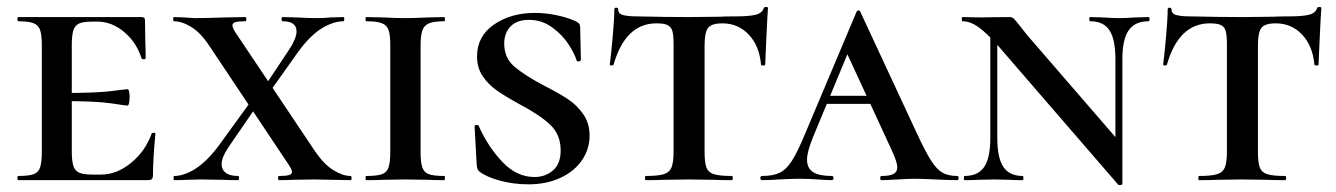

<svg xmlns="http://www.w3.org/2000/svg" viewBox="-20 -517 3833 551"><path d="M32 -12Q62 -12 76 -17Q90 -22 95 -36.5Q100 -51 100 -81V-387Q100 -417 95 -431Q90 -445 76 -450.5Q62 -456 32 -456Q30 -456 30 -462Q30 -468 32 -468H386Q396 -468 396 -460L397 -398Q398 -379 398 -350Q398 -347 392.5 -347Q387 -347 386 -350Q372 -395 336.5 -425Q301 -455 260 -455H246Q219 -455 207 -449.5Q195 -444 190.5 -430Q186 -416 186 -386V-85Q186 -55 190.5 -41Q195 -27 207 -21.5Q219 -16 246 -16H270Q315 -16 356 -49.5Q397 -83 415 -133Q416 -136 421 -136Q426 -136 426 -133Q419 -61 419 -15Q419 -7 416 -3.5Q413 0 404 0H32Q30 0 30 -6Q30 -12 32 -12ZM148 -227V-250Q256 -250 298.5 -255.5Q341 -261 346 -261Q349 -261 350.5 -254Q352 -247 352 -239Q352 -230 350.5 -222Q349 -214 346 -214Q341 -214 298.5 -220.5Q256 -227 148 -227Z M616 -45Q616 -30 628 -21Q640 -12 663 -12Q666 -12 666 -6Q666 0 663 0Q635 0 619 -1L555 -2L516 -1Q505 0 480 0Q478 0 478 -6Q478 -12 480 -12Q508 -12 540.5 -32.5Q573 -53 607 -98L710 -240L730 -232L634 -92Q616 -65 616 -45ZM831 -427Q831 -456 791 -456Q788 -456 788 -462Q788 -468 791 -468L831 -467Q865 -465 891 -465Q908 -465 930 -467L966 -468Q968 -468 968 -462Q968 -456 966 -456Q937 -456 904 -436Q871 -416 837 -370L741 -235L723 -244L810 -375Q831 -407 831 -427ZM986 0 882 -2 819 -1Q805 0 781 0Q778 0 778 -6Q778 -12 781 -12Q800 -12 809 -14.5Q818 -17 818 -24Q818 -31 804 -51L581 -385Q556 -423 529 -439.5Q502 -456 479 -456Q477 -456 477 -462Q477 -468 479 -468L510 -467Q532 -465 541 -465Q568 -465 628 -467L684 -468Q687 -468 687 -462Q687 -456 684 -456Q665 -456 656 -453.5Q647 -451 647 -444Q647 -436 661 -416L884 -83Q910 -45 937 -28.5Q964 -12 986 -12Q989 -12 989 -6Q989 0 986 0Z M1255 -12Q1257 -12 1257 -6Q1257 0 1255 0Q1225 0 1208 -1L1142 -2L1080 -1Q1062 0 1031 0Q1029 0 1029 -6Q1029 -12 1031 -12Q1062 -12 1076 -17Q1090 -22 1095 -36.5Q1100 -51 1100 -81V-387Q1100 -417 1095 -431Q1090 -445 1075.5 -450.5Q1061 -456 1031 -456Q1029 -456 1029 -462Q1029 -468 1031 -468L1080 -467Q1118 -465 1142 -465Q1169 -465 1209 -467L1255 -468Q1257 -468 1257 -462Q1257 -456 1255 -456Q1225 -456 1211 -450Q1197 -444 1192 -429.5Q1187 -415 1187 -385V-81Q1187 -51 1192 -36.5Q1197 -22 1211 -17Q1225 -12 1255 -12Z M1542 -271Q1585 -249 1610.5 -232Q1636 -215 1654 -189Q1672 -163 1672 -128Q1672 -89 1650 -57Q1628 -25 1588 -6.5Q1548 12 1497 12Q1454 12 1415 1.5Q1376 -9 1357 -24Q1349 -28 1348 -45L1342 -153V-154Q1342 -158 1347 -158.5Q1352 -159 1354 -155Q1381 -95 1422 -52Q1463 -9 1514 -9Q1545 -9 1567 -28Q1589 -47 1589 -85Q1589 -131 1558.5 -159.5Q1528 -188 1469 -219Q1429 -241 1405.5 -257.5Q1382 -274 1365.5 -298Q1349 -322 1349 -355Q1349 -413 1397.5 -446.5Q1446 -480 1515 -480Q1545 -480 1576.5 -473.5Q1608 -467 1630 -457Q1639 -453 1642 -449Q1645 -445 1645 -438L1647 -346Q1647 -342 1642 -341Q1637 -340 1635 -343Q1629 -363 1611.5 -390Q1594 -417 1564.5 -438.5Q1535 -460 1498 -460Q1463 -460 1445 -441Q1427 -422 1427 -392Q1427 -351 1456 -326Q1485 -301 1542 -271Z M1741 -332Q1740 -329 1735 -329Q1730 -329 1730 -332Q1734 -363 1738.5 -413.5Q1743 -464 1743 -490Q1743 -495 1748.5 -495Q1754 -495 1754 -490Q1754 -477 1769 -473.5Q1784 -470 1807 -470Q1893 -468 1958 -468L2045 -469Q2062 -470 2091 -470Q2129 -470 2148 -474.5Q2167 -479 2172 -494Q2173 -497 2178.5 -497Q2184 -497 2184 -494Q2184 -488 2182 -464Q2181 -439 2179 -401.5Q2177 -364 2176 -332Q2176 -329 2170 -329Q2164 -329 2164 -332Q2159 -386 2128.5 -418Q2098 -450 2053 -450Q2022 -450 2012 -437Q2002 -424 2002 -387V-81Q2002 -50 2007.5 -36Q2013 -22 2029 -17Q2045 -12 2080 -12Q2083 -12 2083 -6Q2083 0 2080 0Q2048 0 2029 -1L1956 -2L1886 -1Q1867 0 1833 0Q1831 0 1831 -6Q1831 -12 1833 -12Q1868 -12 1884.5 -17Q1901 -22 1907 -36.5Q1913 -51 1913 -81V-389Q1913 -416 1909.5 -428Q1906 -440 1896 -445Q1886 -450 1864 -450Q1775 -450 1741 -332Z M2353 -242H2536L2543 -219H2338ZM2727 0Q2707 0 2665 -2Q2623 -4 2605 -4Q2588 -4 2556 -2Q2524 0 2510 0Q2506 0 2506 -6Q2506 -12 2510 -12Q2534 -12 2544.5 -18Q2555 -24 2555 -37Q2555 -51 2540 -84L2405 -376L2442 -434L2313 -123Q2296 -81 2296 -59Q2296 -34 2313.5 -23Q2331 -12 2367 -12Q2372 -12 2372 -6Q2372 0 2367 0Q2353 0 2327 -2Q2299 -4 2275 -4Q2250 -4 2216 -2Q2186 0 2167 0Q2162 0 2162 -6Q2162 -12 2167 -12Q2198 -12 2217 -21Q2236 -30 2252 -54.5Q2268 -79 2290 -132L2438 -483Q2440 -487 2444 -487Q2448 -487 2449 -483L2610 -137Q2635 -83 2651.5 -57Q2668 -31 2684.5 -21.5Q2701 -12 2727 -12Q2731 -12 2731 -6Q2731 0 2727 0Z M2822 -446 2842 -443V-121Q2842 -64 2859.5 -38Q2877 -12 2915 -12Q2917 -12 2917 -6Q2917 0 2915 0Q2891 0 2878 -1L2833 -2L2787 -1Q2773 0 2748 0Q2746 0 2746 -6Q2746 -12 2748 -12Q2787 -12 2804.5 -38Q2822 -64 2822 -121ZM3189 13 2844 -386Q2810 -424 2787 -440Q2764 -456 2742 -456Q2740 -456 2740 -462Q2740 -468 2742 -468L2798 -467Q2807 -467 2821 -467.5Q2835 -468 2877 -468Q2885 -468 2890 -463Q2895 -458 2905 -445L2928 -416L3191 -112L3201 11Q3201 13 3196 14Q3191 15 3189 13ZM3201 11 3181 -20V-347Q3181 -404 3164 -430Q3147 -456 3109 -456Q3106 -456 3106 -462Q3106 -468 3109 -468L3146 -467Q3174 -465 3191 -465Q3208 -465 3238 -467L3276 -468Q3279 -468 3279 -462Q3279 -456 3276 -456Q3237 -456 3219 -430Q3201 -404 3201 -347Z M3329 -332Q3328 -329 3323 -329Q3318 -329 3318 -332Q3322 -363 3326.5 -413.5Q3331 -464 3331 -490Q3331 -495 3336.5 -495Q3342 -495 3342 -490Q3342 -477 3357 -473.5Q3372 -470 3395 -470Q3481 -468 3546 -468L3633 -469Q3650 -470 3679 -470Q3717 -470 3736 -474.5Q3755 -479 3760 -494Q3761 -497 3766.5 -497Q3772 -497 3772 -494Q3772 -488 3770 -464Q3769 -439 3767 -401.5Q3765 -364 3764 -332Q3764 -329 3758 -329Q3752 -329 3752 -332Q3747 -386 3716.5 -418Q3686 -450 3641 -450Q3610 -450 3600 -437Q3590 -424 3590 -387V-81Q3590 -50 3595.5 -36Q3601 -22 3617 -17Q3633 -12 3668 -12Q3671 -12 3671 -6Q3671 0 3668 0Q3636 0 3617 -1L3544 -2L3474 -1Q3455 0 3421 0Q3419 0 3419 -6Q3419 -12 3421 -12Q3456 -12 3472.5 -17Q3489 -22 3495 -36.5Q3501 -51 3501 -81V-389Q3501 -416 3497.5 -428Q3494 -440 3484 -445Q3474 -450 3452 -450Q3363 -450 3329 -332Z"/></svg>

Font: Cormorant SC SemiBold
Style: Regular
Weight: 600
Designer: Christian Thalmann (Catharsis Fonts)
Foundry: Catharsis Fonts
Version: Version 4.000